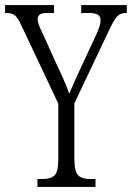

<svg xmlns="http://www.w3.org/2000/svg" viewBox="-25 -734 518 754"><path d="M122 0V-31H142Q174 -31 189 -45Q204 -59 204 -110V-327L59 -634Q45 -664 33.5 -673.5Q22 -683 1 -683H-5V-714H187V-683H162Q137 -683 130 -676Q123 -669 123 -659Q123 -649 128 -635Q133 -621 141 -606L197 -482Q212 -451 224.5 -422.5Q237 -394 247 -366Q262 -402 291 -465L353 -598Q362 -618 366 -631Q370 -644 370 -654Q370 -670 359 -676.5Q348 -683 323 -683H294V-714H473V-683H468Q449 -683 436.5 -671Q424 -659 406 -621L267 -328V-112Q267 -60 282 -45.5Q297 -31 328 -31H350V0Z"/></svg>

Font: Noto Serif Sinhala ExtraCondensed Light
Style: Regular
Weight: 300
Width: 2
Designer: Jelle Bosma - Monotype Design Team
Foundry: Monotype Imaging Inc.
Version: Version 2.007; ttfautohint (v1.8.4.7-5d5b)